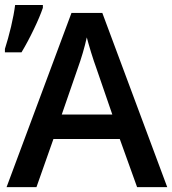

<svg xmlns="http://www.w3.org/2000/svg" viewBox="-27 -770 708 790"><path d="M661.1 0H537.1L465.8 -198.2H192.9L123 0H0L267.1 -716.8H394ZM227.1 -298.8H435.1L368.2 -493.2Q360.8 -512.7 347.7 -554.7Q335 -596.7 330.1 -616.2Q316.4 -553.7 291.5 -484.9ZM-6.8 -554.7V-568.8Q5.9 -607.9 18.6 -660.6Q30.3 -710.4 35.2 -749.5H149.4V-737.8Q137.2 -701.7 112.8 -650.9Q87.4 -597.7 61.5 -554.7Z"/></svg>

Font: Open Sans
Style: SemiBold
Weight: 600
Foundry: Ascender Corporation
Version: Version 1.10